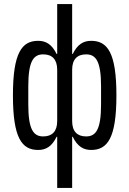

<svg xmlns="http://www.w3.org/2000/svg" viewBox="-20 -730 640 950"><path d="M194 -55C146 -55 120 -88 120 -213V-303C120 -428 146 -461 194 -461C238 -461 263 -436 263 -385V-131C263 -80 238 -55 194 -55ZM263 200H337V-53H340C363 -6 392 12 431 12C512 12 556 -47 556 -258C556 -469 512 -528 431 -528C392 -528 363 -510 340 -463H337V-710H263V-463H260C237 -510 208 -528 169 -528C88 -528 44 -469 44 -258C44 -47 88 12 169 12C208 12 237 -6 260 -53H263ZM406 -55C362 -55 337 -80 337 -131V-385C337 -436 362 -461 406 -461C454 -461 480 -428 480 -303V-213C480 -88 454 -55 406 -55Z"/></svg>

Font: IBM Mono
Style: Regular
Weight: 400
Monospace: yes
Designer: Mike Abbink, Paul van der Laan, Pieter van Rosmalen
Foundry: Bold Monday
Version: Version 2.3